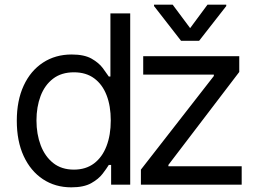

<svg xmlns="http://www.w3.org/2000/svg" viewBox="-20 -784 1098 815"><path d="M282.7 11.2Q214.4 11.2 162.1 -23.4Q109.9 -58.1 80.6 -121.3Q51.3 -184.6 51.3 -271.5Q51.3 -357.4 80.6 -420.7Q109.9 -483.9 162.6 -518.3Q215.3 -552.7 284.2 -552.7Q337.4 -552.7 368.4 -535.2Q399.4 -517.6 416 -495.4Q432.6 -473.1 441.9 -459H448.7V-727.1H532.7V0H451.7V-84H441.9Q432.6 -68.8 415.5 -46.4Q398.4 -23.9 366.9 -6.3Q335.4 11.2 282.7 11.2ZM293.9 -64Q344.2 -64 379.2 -90.3Q414.1 -116.7 432.1 -163.8Q450.2 -210.9 450.2 -272.9Q450.2 -334 432.4 -379.9Q414.6 -425.8 379.9 -451.4Q345.2 -477.1 293.9 -477.1Q240.7 -477.1 205.3 -450Q169.9 -422.9 152.3 -376.5Q134.8 -330.1 134.8 -272.9Q134.8 -214.8 152.8 -167.2Q170.9 -119.6 206.1 -91.8Q241.2 -64 293.9 -64ZM578.1 0V-64L887.7 -461.4V-467.3H587.9V-545.4H995.6V-478.5L694.8 -84V-78.1H1005.9V0ZM712.9 -764.2 787.1 -664.6 860.8 -764.2H940.4V-758.3L825.2 -610.8H748.5L633.8 -758.3V-764.2Z"/></svg>

Font: Sahel VF Regular
Style: Regular
Weight: 400
Foundry: Saber Rastikerdar (saber.rastikerdar@gmail.com)
Version: Version 3.4.0